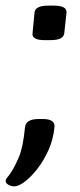

<svg xmlns="http://www.w3.org/2000/svg" viewBox="-46 -545 284 684"><path d="M5 119Q-5 119 -15.5 113.5Q-26 108 -26 99Q-25 93 -19 86Q-13 79 -6 68Q6 50 21 15.5Q36 -19 43 -91Q46 -121 91 -121H107Q151 -121 148 -92Q144 -49 127 -11Q110 27 87.5 56Q65 85 42.5 102Q20 119 5 119ZM114 -402Q66 -402 70 -427L77 -500Q79 -525 126 -525H145Q193 -525 191 -500L183 -427Q182 -415 170 -408.5Q158 -402 133 -402Z"/></svg>

Font: Asap Semi Expanded Semi Expanded Medium
Style: Italic
Weight: 500
Width: 6
Italic angle: -6°
Designer: Pablo Cosgaya
Foundry: Omnibus-Type
Version: Version 3.001; ttfautohint (v1.8.4.7-5d5b)